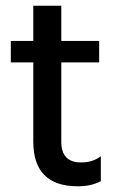

<svg xmlns="http://www.w3.org/2000/svg" viewBox="-20 -651 414 676"><path d="M195.8 -431.2H329.1V-506.8H195.8V-630.9H97.2V-506.8H18.1V-431.2H97.2V-153.8Q96.7 4.9 253.9 4.9Q301.8 4.9 335 -13.2V-101.1Q307.1 -79.1 266.1 -79.1Q195.8 -78.6 195.8 -151.9Z"/></svg>

Font: FAU Chimera Medium
Style: Regular
Weight: 500
Version: Version 1.002;hotconv 1.0.117;makeotfexe 2.5.65602